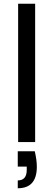

<svg xmlns="http://www.w3.org/2000/svg" viewBox="-20 -760 286 1027"><path d="M75 49H166Q177 96 177 132Q177 247 75 247V205Q123 205 123 149V131H75ZM77 0V-740H168V0Z"/></svg>

Font: SVN-Poppins
Style: Regular
Weight: 400
Designer: Ninad Kale (Devanagari), Jonny Pinhorn (Latin)
Foundry: Indian Type Foundry
Version: Version 3.002 2017